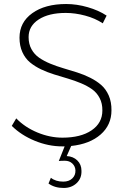

<svg xmlns="http://www.w3.org/2000/svg" viewBox="-20 -721 639 947"><path d="M38.1 -100.1 60.1 -137.2Q102.5 -93.3 164.3 -67.6Q226.1 -42 288.1 -42Q378.4 -42 431.6 -78.1Q484.9 -114.3 484.9 -175.8Q485.4 -210.9 471.4 -237.5Q457.5 -264.2 434.1 -280.8Q410.6 -297.4 379.9 -310.3Q349.1 -323.2 315.2 -333.3Q281.2 -343.3 247.3 -353.8Q213.4 -364.3 182.6 -378.9Q151.9 -393.6 128.2 -413.1Q104.5 -432.6 90.3 -463.9Q76.2 -495.1 76.2 -535.2Q76.2 -610.8 139.2 -656Q202.1 -701.2 306.2 -701.2Q358.9 -701.2 412.8 -685.5Q466.8 -669.9 505.9 -644L486.8 -606Q449.2 -630.9 400.1 -644Q351.1 -657.2 304.2 -657.2Q220.7 -657.2 170.9 -625Q121.1 -592.8 121.1 -538.1Q121.1 -503.9 135.3 -478.3Q149.4 -452.6 173.1 -436.3Q196.8 -419.9 227.5 -407.2Q258.3 -394.5 292.2 -384.5Q326.2 -374.5 360.1 -363.8Q394 -353 424.8 -337.6Q455.6 -322.3 479 -302Q502.4 -281.7 516.4 -249.8Q530.3 -217.8 529.8 -176.8Q529.8 -104.5 476.3 -57.6Q422.9 -10.7 331.1 -1L309.1 48.8Q340.8 50.3 361.3 70.3Q381.8 90.3 381.8 121.1Q383.3 158.2 358.2 182.1Q333 206.1 293.9 206.1Q249.5 206.1 219.2 184.1L231 155.8Q254.4 174.8 292 174.8Q319.8 174.8 336.4 159.2Q353 143.6 352.1 119.1Q351.1 99.1 336.7 85.4Q322.3 71.8 299.8 71.8Q278.8 71.8 270 73.2L298.8 1H287.1Q218.8 1 151.6 -26.6Q84.5 -54.2 38.1 -100.1Z"/></svg>

Font: Trueno UltraLight
Style: Regular
Weight: 250
Designer: Julieta Ulanovsky
Foundry: Julieta Ulanovsky
Version: Version 3.001b | FøM Fix